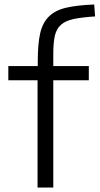

<svg xmlns="http://www.w3.org/2000/svg" viewBox="-20 -834 443 854"><path d="M147 -477H17V-540H148V-563Q148 -638 158.5 -685Q169 -732 197 -760Q225 -788 273.5 -799.5Q322 -811 399 -814L403 -761Q344 -757 308 -749.5Q272 -742 251.5 -724Q231 -706 224 -675Q217 -644 217 -593V-540H375V-477H217V0H147Z"/></svg>

Font: Encode Sans Wide
Style: Light
Weight: 300
Designer: Pablo Impallari, Andres Torresi
Foundry: Pablo Impallari, Andres Torresi
Version: Version 1.000; ttfautohint (v1.00) -l 8 -r 50 -G 200 -x 14 -